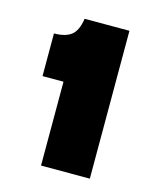

<svg xmlns="http://www.w3.org/2000/svg" viewBox="-73 -731 412 513"><g transform="rotate(15 133.0 -474.5)"><path d="M88 -270V-502H30V-620Q61 -620 77.5 -632.5Q94 -645 99 -679H223V-270Z"/></g></svg>

Font: Bricolage Grotesque 10pt ExtraBold
Style: Regular
Weight: 800
Designer: Mathieu Triay
Foundry: Atelier Triay
Version: Version 1.000; ttfautohint (v1.8.4.7-5d5b);gftools[0.9.32]